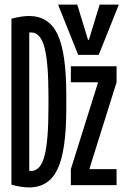

<svg xmlns="http://www.w3.org/2000/svg" viewBox="-20 -810 540 840"><path d="M107 10Q74 10 30 -2V-728Q74 -740 107 -740Q194 -740 232 -659.5Q270 -579 270 -395V-335Q270 -151 232 -70.5Q194 10 107 10ZM82 -74Q90 -68 98 -65Q106 -62 116 -62Q157 -62 174.5 -127Q192 -192 192 -340V-390Q192 -538 174.5 -603Q157 -668 116 -668Q106 -668 98 -665Q90 -662 82 -656L108 -683V-47ZM290 0V-70L408 -446V-450H290V-520H490V-450L372 -74V-70H490V0ZM322 -570 234 -790H318L365 -636H369L416 -790H500L412 -570Z"/></svg>

Font: M PLUS 1 Code
Style: Regular
Weight: 400
Designer: Coji Morishita
Foundry: UNDERFOREST DESIGN
Version: Version 1.005